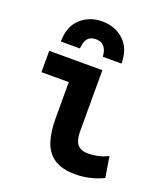

<svg xmlns="http://www.w3.org/2000/svg" viewBox="-140 -854 840 964"><g transform="rotate(20 280.0 -372.0)"><path d="M374 12Q303 12 261.5 -15.5Q220 -43 203 -94.5Q186 -146 186 -218V-412H40V-526H324V-200Q324 -169 331.5 -148.5Q339 -128 355.5 -118Q372 -108 399 -108Q417 -108 444 -112.5Q471 -117 505 -133L523 -22Q495 -9 469 -1.5Q443 6 419 9Q395 12 374 12ZM79 -590Q79 -670 125.5 -713Q172 -756 241 -756Q310 -756 356.5 -713Q403 -670 403 -590H303Q301 -618 292 -633.5Q283 -649 270 -655Q257 -661 241 -661Q225 -661 212 -655Q199 -649 191 -633.5Q183 -618 181 -590Z"/></g></svg>

Font: Ubuntu Sans Mono
Style: Regular
Weight: 400
Monospace: yes
Designer: Dalton Maag Ltd
Foundry: Dalton Maag Ltd
Version: Version 1.006